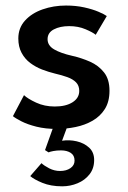

<svg xmlns="http://www.w3.org/2000/svg" viewBox="-20 -442 451 676"><path d="M212.5 -422.5Q247 -422.5 276.5 -416Q306 -409.5 327 -400.5Q348 -391.5 356 -385.5L317 -319.5Q307 -328 281.2 -339Q255.5 -350 223.5 -350Q191.5 -350 169.5 -338.5Q147.5 -327 147.5 -304Q147.5 -281.5 170.8 -268Q194 -254.5 234 -245.5Q267 -238 297 -224.8Q327 -211.5 346.2 -187.2Q365.5 -163 365.5 -122.5Q365.5 -84 349.2 -58.2Q333 -32.5 306 -17Q279 -1.5 246.2 5.2Q213.5 12 180.5 12Q140 12 108.2 4Q76.5 -4 55.5 -14.8Q34.5 -25.5 25.5 -33L64.5 -107Q77.5 -94.5 107 -80.8Q136.5 -67 173 -67Q212 -67 235.5 -82Q259 -97 259 -122Q259 -140.5 247.8 -152Q236.5 -163.5 217 -170.5Q197.5 -177.5 173.5 -183Q151 -188.5 128.2 -197.2Q105.5 -206 86.5 -220.2Q67.5 -234.5 56 -256Q44.5 -277.5 44.5 -306.5Q44.5 -343.5 68 -369.5Q91.5 -395.5 130 -409Q168.5 -422.5 212.5 -422.5ZM199 214Q159 214 129.2 201.8Q99.5 189.5 86.5 178L126 132.5Q135.5 141.5 153.5 150.8Q171.5 160 191.5 160Q213.5 160 228 150Q242.5 140 242.5 123.5Q242.5 105 229 96.2Q215.5 87.5 195 87.5Q179.5 87.5 167.8 89.8Q156 92 151 94.5L138.5 86.5L177 -21L220 -4.5L198.5 53.5Q224 49.5 250 55.5Q276 61.5 293.8 77.8Q311.5 94 311.5 121.5Q311.5 151 295.2 171.8Q279 192.5 253.2 203.2Q227.5 214 199 214Z"/></svg>

Font: League Spartan Medium
Style: Regular
Weight: 500
Foundry: The League of Moveable Type
Version: Version 2.002